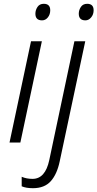

<svg xmlns="http://www.w3.org/2000/svg" viewBox="-20 -749 512 1009"><path d="M201 -642Q219 -642 231.5 -657.5Q244 -673 244 -695Q244 -729 210 -729Q188 -729 177 -712.5Q166 -696 166 -677Q166 -642 201 -642ZM30 0H87L200 -532H143ZM429 -642Q446 -642 459 -657.5Q472 -673 472 -695Q472 -729 438 -729Q416 -729 405 -712.5Q394 -696 394 -677Q394 -642 429 -642ZM153 240Q214 240 247 203Q280 166 294 98L428 -532H371L239 92Q218 191 151 191Q119 191 94 180V230Q117 240 153 240Z"/></svg>

Font: Noto Sans UI Light
Style: Italic
Weight: 300
Italic angle: -12°
Designer: Monotype Design Team
Foundry: Monotype Imaging Inc.
Version: Version 1.901